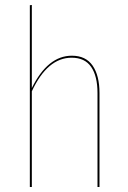

<svg xmlns="http://www.w3.org/2000/svg" viewBox="-20 -752 516 772"><path d="M380 -378V0H372V-378Q372 -446 346.5 -483Q321 -520 268 -520Q171 -520 108 -385V0H100V-731L108 -732V-398Q172 -528 269 -528Q325 -528 352.5 -488Q380 -448 380 -378Z"/></svg>

Font: Fira Sans Compressed Eight
Style: Regular
Weight: 100
Width: 1
Designer: bBox Type GmbH & Carrois Corporate GbR & Edenspiekermann AG
Foundry: bBox Type GmbH & Carrois Corporate GbR & Edenspiekermann AG
Version: Version 4.301